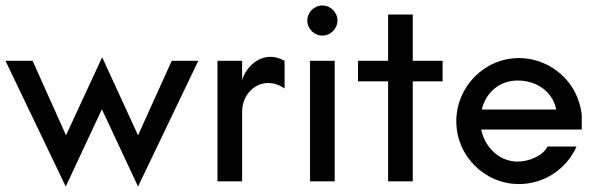

<svg xmlns="http://www.w3.org/2000/svg" viewBox="-25 -662 2184 701"><path d="M479 -168 348 -453 216 -168 94 -440H-5L215 19L347 -263L479 19L699 -440H602Z M1014 -440C936 -484 872 -419 859 -369V-440H769V0H859V-255C859 -332 937 -392 1014 -339Z M1097 -587C1097 -557 1122 -532 1152 -532C1182 -532 1207 -557 1207 -587C1207 -617 1182 -642 1152 -642C1122 -642 1097 -617 1097 -587ZM1197 0V-440H1107V0Z M1392 -365V0H1482V-365H1591V-440H1482V-609H1392V-440H1282V-365Z M2099 -237C2099 -252 2094 -274 2089 -289C2060 -384 1969 -450 1870 -450C1743 -450 1641 -345 1641 -219C1641 -93 1744 10 1870 10C1961 10 2043 -44 2080 -127H1974C1956 -91 1903 -72 1865 -72C1797 -72 1745 -125 1732 -189H2099ZM1734 -262C1749 -325 1799 -368 1865 -368C1932 -368 1992 -330 2006 -262Z"/></svg>

Font: Glacial Indifference
Style: Medium
Weight: 500
Version: Version 1.001